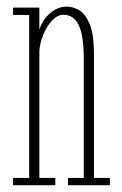

<svg xmlns="http://www.w3.org/2000/svg" viewBox="-20 -546 360 566"><path d="M18.5 0V-21.5H66V-502H18.5V-523.5H96V-458Q100.5 -474.5 112 -490.2Q123.5 -506 140.2 -516.2Q157 -526.5 177 -526.5Q193.5 -526.5 212 -516.8Q230.5 -507 243.8 -476.5Q257 -446 257 -383.5V-21.5H304V0H180.5V-21.5H227V-370Q227 -441.5 212 -472Q197 -502.5 167 -502.5Q152.5 -502.5 139.2 -490.8Q126 -479 116.2 -461.5Q106.5 -444 101.2 -425Q96 -406 96 -391.5V-21.5H143V0Z"/></svg>

Font: Imbue 48pt Thin
Style: Regular
Weight: 250
Designer: Tyler Finck
Foundry: Etcetera Type Company
Version: Version 1.102